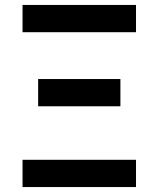

<svg xmlns="http://www.w3.org/2000/svg" viewBox="-20 -755 640 775"><path d="M71 -625V-735H529V-625ZM134 -326V-436H466V-326ZM71 0V-110H529V0Z"/></svg>

Font: Iosevka Curly XBdEx
Style: Regular
Weight: 800
Width: 7
Monospace: yes
Designer: Belleve Invis
Foundry: Belleve Invis
Version: Version 11.1.0; ttfautohint (v1.8.3)